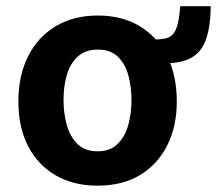

<svg xmlns="http://www.w3.org/2000/svg" viewBox="-20 -576 685 606"><path d="M288 10Q212 10 155.8 -22.5Q99.5 -55 68.8 -114.5Q38 -174 38 -255.5Q38 -337 68.5 -398Q99 -459 155.5 -493Q212 -527 288.5 -527Q365 -527 420.8 -493.5Q476.5 -460 507.2 -399.2Q538 -338.5 538 -255.5Q538 -177.5 508.2 -117.8Q478.5 -58 422.8 -24Q367 10 288 10ZM288.5 -98.5Q327 -98.5 350.5 -121Q374 -143.5 384.5 -180.2Q395 -217 395 -260.5Q395 -301.5 385.2 -337.8Q375.5 -374 352.2 -396.8Q329 -419.5 288.5 -419.5Q250 -419.5 226 -398Q202 -376.5 191.2 -340.5Q180.5 -304.5 180.5 -260.5Q180.5 -220 190.5 -182.8Q200.5 -145.5 224 -122Q247.5 -98.5 288.5 -98.5ZM645 -556.5Q644.5 -485.5 627 -443.5Q609.5 -401.5 567.5 -386.2Q525.5 -371 450.5 -379V-451Q483.5 -450.5 503.8 -455Q524 -459.5 534.5 -481.8Q545 -504 549 -556.5Z"/></svg>

Font: Public Sans
Style: Bold
Weight: 700
Designer: The Public Sans project authors (U.S. Web Design System). Libre Franklin designed by Pablo Impallari and Rodrigo Fuenzal
Version: Version 1.008; ttfautohint (v1.8.1) -l 8 -r 50 -G 200 -x 14 